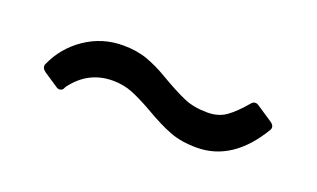

<svg xmlns="http://www.w3.org/2000/svg" viewBox="-32 -458 545 330"><g transform="rotate(20 240.5 -293.0)"><path d="M233 -265Q212 -277 195 -284Q178 -291 158 -291Q113 -291 85 -253L83 -249Q81 -246 77.5 -245.5Q74 -245 71 -247L44 -265Q36 -271 39 -278Q54 -312 85 -333Q116 -354 154 -354Q179 -354 198.5 -347Q218 -340 238 -328Q267 -311 285.5 -303Q304 -295 329 -295Q349 -295 363 -305Q377 -315 393 -334Q399 -342 407 -337L437 -317Q445 -311 441 -304Q398 -232 332 -232Q304 -232 283 -240Q262 -248 233 -265Z"/></g></svg>

Font: Barlow Semi Condensed
Style: Regular
Weight: 400
Width: 4
Designer: Jeremy Tribby
Foundry: Tribby Type
Version: Version 1.408;December 10, 2018;FontCreator 11.5.0.2430 64-b